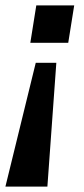

<svg xmlns="http://www.w3.org/2000/svg" viewBox="-41 -509 309 709"><path d="M-21 180 91 -277H167L134 180ZM71 -351 93 -489H233L211 -351Z"/></svg>

Font: Nunito Sans 12pt
Style: Bold Italic
Weight: 700
Italic angle: -9°
Designer: Vernon Adams
Foundry: Vernon Adams
Version: Version 3.101;gftools[0.9.27]